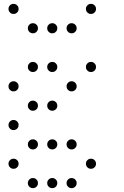

<svg xmlns="http://www.w3.org/2000/svg" viewBox="-20 -796 640 992"><path d="M49 -776Q39 -776 31.5 -768.5Q24 -761 24 -751V-749Q24 -739 31.5 -731.5Q39 -724 49 -724H51Q61 -724 68.5 -731.5Q76 -739 76 -749V-751Q76 -761 68.5 -768.5Q61 -776 51 -776ZM449 -776Q439 -776 431.5 -768.5Q424 -761 424 -751V-749Q424 -739 431.5 -731.5Q439 -724 449 -724H451Q461 -724 468.5 -731.5Q476 -739 476 -749V-751Q476 -761 468.5 -768.5Q461 -776 451 -776ZM149 -676Q139 -676 131.5 -668.5Q124 -661 124 -651V-649Q124 -639 131.5 -631.5Q139 -624 149 -624H151Q161 -624 168.5 -631.5Q176 -639 176 -649V-651Q176 -661 168.5 -668.5Q161 -676 151 -676ZM249 -676Q239 -676 231.5 -668.5Q224 -661 224 -651V-649Q224 -639 231.5 -631.5Q239 -624 249 -624H251Q261 -624 268.5 -631.5Q276 -639 276 -649V-651Q276 -661 268.5 -668.5Q261 -676 251 -676ZM349 -676Q339 -676 331.5 -668.5Q324 -661 324 -651V-649Q324 -639 331.5 -631.5Q339 -624 349 -624H351Q361 -624 368.5 -631.5Q376 -639 376 -649V-651Q376 -661 368.5 -668.5Q361 -676 351 -676ZM149 -476Q139 -476 131.5 -468.5Q124 -461 124 -451V-449Q124 -439 131.5 -431.5Q139 -424 149 -424H151Q161 -424 168.5 -431.5Q176 -439 176 -449V-451Q176 -461 168.5 -468.5Q161 -476 151 -476ZM249 -476Q239 -476 231.5 -468.5Q224 -461 224 -451V-449Q224 -439 231.5 -431.5Q239 -424 249 -424H251Q261 -424 268.5 -431.5Q276 -439 276 -449V-451Q276 -461 268.5 -468.5Q261 -476 251 -476ZM449 -476Q439 -476 431.5 -468.5Q424 -461 424 -451V-449Q424 -439 431.5 -431.5Q439 -424 449 -424H451Q461 -424 468.5 -431.5Q476 -439 476 -449V-451Q476 -461 468.5 -468.5Q461 -476 451 -476ZM49 -376Q39 -376 31.5 -368.5Q24 -361 24 -351V-349Q24 -339 31.5 -331.5Q39 -324 49 -324H51Q61 -324 68.5 -331.5Q76 -339 76 -349V-351Q76 -361 68.5 -368.5Q61 -376 51 -376ZM349 -376Q339 -376 331.5 -368.5Q324 -361 324 -351V-349Q324 -339 331.5 -331.5Q339 -324 349 -324H351Q361 -324 368.5 -331.5Q376 -339 376 -349V-351Q376 -361 368.5 -368.5Q361 -376 351 -376ZM149 -276Q139 -276 131.5 -268.5Q124 -261 124 -251V-249Q124 -239 131.5 -231.5Q139 -224 149 -224H151Q161 -224 168.5 -231.5Q176 -239 176 -249V-251Q176 -261 168.5 -268.5Q161 -276 151 -276ZM249 -276Q239 -276 231.5 -268.5Q224 -261 224 -251V-249Q224 -239 231.5 -231.5Q239 -224 249 -224H251Q261 -224 268.5 -231.5Q276 -239 276 -249V-251Q276 -261 268.5 -268.5Q261 -276 251 -276ZM49 -176Q39 -176 31.5 -168.5Q24 -161 24 -151V-149Q24 -139 31.5 -131.5Q39 -124 49 -124H51Q61 -124 68.5 -131.5Q76 -139 76 -149V-151Q76 -161 68.5 -168.5Q61 -176 51 -176ZM149 -76Q139 -76 131.5 -68.5Q124 -61 124 -51V-49Q124 -39 131.5 -31.5Q139 -24 149 -24H151Q161 -24 168.5 -31.5Q176 -39 176 -49V-51Q176 -61 168.5 -68.5Q161 -76 151 -76ZM249 -76Q239 -76 231.5 -68.5Q224 -61 224 -51V-49Q224 -39 231.5 -31.5Q239 -24 249 -24H251Q261 -24 268.5 -31.5Q276 -39 276 -49V-51Q276 -61 268.5 -68.5Q261 -76 251 -76ZM349 -76Q339 -76 331.5 -68.5Q324 -61 324 -51V-49Q324 -39 331.5 -31.5Q339 -24 349 -24H351Q361 -24 368.5 -31.5Q376 -39 376 -49V-51Q376 -61 368.5 -68.5Q361 -76 351 -76ZM49 24Q39 24 31.5 31.5Q24 39 24 49V51Q24 61 31.5 68.5Q39 76 49 76H51Q61 76 68.5 68.5Q76 61 76 51V49Q76 39 68.5 31.5Q61 24 51 24ZM449 24Q439 24 431.5 31.5Q424 39 424 49V51Q424 61 431.5 68.5Q439 76 449 76H451Q461 76 468.5 68.5Q476 61 476 51V49Q476 39 468.5 31.5Q461 24 451 24ZM149 124Q139 124 131.5 131.5Q124 139 124 149V151Q124 161 131.5 168.5Q139 176 149 176H151Q161 176 168.5 168.5Q176 161 176 151V149Q176 139 168.5 131.5Q161 124 151 124ZM249 124Q239 124 231.5 131.5Q224 139 224 149V151Q224 161 231.5 168.5Q239 176 249 176H251Q261 176 268.5 168.5Q276 161 276 151V149Q276 139 268.5 131.5Q261 124 251 124ZM349 124Q339 124 331.5 131.5Q324 139 324 149V151Q324 161 331.5 168.5Q339 176 349 176H351Q361 176 368.5 168.5Q376 161 376 151V149Q376 139 368.5 131.5Q361 124 351 124Z"/></svg>

Font: Doto Rounded
Style: Regular
Weight: 400
Monospace: yes
Version: Version 1.000